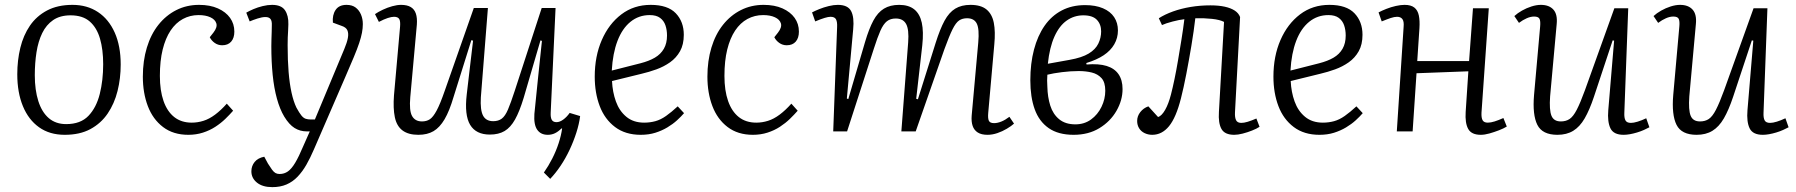

<svg xmlns="http://www.w3.org/2000/svg" viewBox="-20 -540 7382 789"><path d="M246 14Q184 14 140.5 -17Q97 -48 74 -104Q51 -160 51 -235Q51 -292 63.5 -343.5Q76 -395 103 -434.5Q130 -474 173.5 -497Q217 -520 278 -520Q338 -520 382.5 -490.5Q427 -461 451.5 -406Q476 -351 476 -275Q476 -218 463 -166Q450 -114 422.5 -73.5Q395 -33 351.5 -9.5Q308 14 246 14ZM252 -30Q311 -30 343.5 -64Q376 -98 390 -154Q404 -210 404 -276Q404 -336 391 -381Q378 -426 349 -451.5Q320 -477 270 -477Q227 -477 198.5 -457.5Q170 -438 153.5 -404Q137 -370 130 -325.5Q123 -281 123 -231Q123 -170 137.5 -124.5Q152 -79 180.5 -54.5Q209 -30 252 -30Z M798 -520Q843 -520 875.5 -505.5Q908 -491 925.5 -466.5Q943 -442 943 -410Q943 -384 930 -369Q917 -354 893 -354Q876 -354 862.5 -363.5Q849 -373 842 -387L857 -406Q874 -428 869 -444Q864 -460 844.5 -469Q825 -478 796 -478Q761 -478 731.5 -462Q702 -446 681 -414.5Q660 -383 648.5 -336.5Q637 -290 637 -228Q637 -168 652 -125Q667 -82 696 -59Q725 -36 768 -36Q792 -36 816 -43.5Q840 -51 864 -69Q888 -87 912 -114L938 -85Q924 -69 906 -51.5Q888 -34 865 -19Q842 -4 814 5Q786 14 754 14Q692 14 650 -18Q608 -50 587.5 -104Q567 -158 567 -225Q567 -290 583.5 -344.5Q600 -399 631 -438Q662 -477 704.5 -498.5Q747 -520 798 -520Z M1270 74Q1255 109 1239 137Q1223 165 1203 186Q1183 207 1157.5 218Q1132 229 1099 229Q1059 229 1036 210.5Q1013 192 1013 164Q1013 142 1026.5 125.5Q1040 109 1066 104L1081 132Q1091 148 1098 157.5Q1105 167 1112 171Q1119 175 1129 175Q1148 175 1163 164.5Q1178 154 1193 129Q1208 104 1226 61L1253 0H1241Q1213 0 1190.5 -14Q1168 -28 1148 -61Q1130 -91 1118 -134.5Q1106 -178 1100.5 -232.5Q1095 -287 1095 -350Q1095 -363 1095.5 -378.5Q1096 -394 1096.5 -409Q1097 -424 1097 -435Q1098 -454 1091.5 -462Q1085 -470 1071 -470Q1057 -470 1038.5 -464Q1020 -458 1006 -452L992 -488Q1004 -495 1021.5 -502.5Q1039 -510 1059.5 -515Q1080 -520 1098 -520Q1136 -520 1151 -498Q1166 -476 1165 -440Q1165 -428 1164 -414.5Q1163 -401 1162.5 -386Q1162 -371 1162 -354Q1162 -292 1166 -244Q1170 -196 1178 -159.5Q1186 -123 1198 -98Q1210 -76 1218.5 -65.5Q1227 -55 1236 -52Q1245 -49 1257 -49H1274L1395 -339Q1406 -365 1409.5 -384Q1413 -403 1407.5 -415.5Q1402 -428 1383 -434L1348 -447Q1345 -478 1359 -499Q1373 -520 1404 -520Q1427 -520 1441.5 -509Q1456 -498 1463.5 -480Q1471 -462 1471 -441Q1471 -424 1467.5 -405.5Q1464 -387 1456 -363Q1448 -339 1434 -305.5Q1420 -272 1400 -226Z M1521 -482Q1534 -491 1553 -500Q1572 -509 1592 -514.5Q1612 -520 1628 -520Q1653 -520 1668 -511Q1683 -502 1689 -484Q1695 -466 1693 -439L1666 -141Q1661 -85 1673.5 -63Q1686 -41 1714 -41Q1733 -41 1746.5 -50Q1760 -59 1774.5 -86Q1789 -113 1808 -168L1927 -507H1985L1956 -140Q1953 -88 1965 -65Q1977 -42 2007 -42Q2028 -42 2042 -52.5Q2056 -63 2067.5 -90Q2079 -117 2095 -166L2206 -507H2263L2243 -77Q2242 -57 2247.5 -47.5Q2253 -38 2267 -38Q2280 -38 2294.5 -48.5Q2309 -59 2321 -76L2364 -63Q2360 -31 2348.5 5Q2337 41 2320.5 76Q2304 111 2283.5 141.5Q2263 172 2241 195L2215 169Q2234 142 2249.5 111.5Q2265 81 2275.5 49Q2286 17 2290 -12H2287Q2274 1 2260.5 7.5Q2247 14 2231 14Q2202 14 2187.5 -7Q2173 -28 2176 -72Q2183 -139 2190.5 -215Q2198 -291 2207 -372L2201 -374L2132 -138Q2115 -82 2096.5 -49Q2078 -16 2053.5 -1.5Q2029 13 1993 13Q1936 13 1912 -27Q1888 -67 1898 -152Q1904 -208 1911 -263Q1918 -318 1924 -373L1917 -375L1844 -142Q1827 -84 1807 -50Q1787 -16 1761.5 -1Q1736 14 1699 14Q1658 14 1634 -4Q1610 -22 1602.5 -58.5Q1595 -95 1599 -148L1624 -430Q1626 -453 1620.5 -462Q1615 -471 1599 -471Q1589 -471 1573.5 -466Q1558 -461 1537 -450Z M2654 -520Q2724 -520 2757 -485.5Q2790 -451 2790 -397Q2790 -357 2774.5 -329.5Q2759 -302 2733.5 -284Q2708 -266 2677.5 -255Q2647 -244 2617 -237L2495 -207Q2497 -162 2511 -123Q2525 -84 2554 -60Q2583 -36 2627 -36Q2651 -36 2673 -42Q2695 -48 2717 -63.5Q2739 -79 2765 -103L2791 -75Q2779 -61 2762 -45.5Q2745 -30 2722.5 -16.5Q2700 -3 2673 5.5Q2646 14 2613 14Q2550 14 2507.5 -18Q2465 -50 2444.5 -104Q2424 -158 2424 -225Q2424 -309 2453 -375.5Q2482 -442 2533.5 -481Q2585 -520 2654 -520ZM2721 -394Q2721 -417 2714.5 -436Q2708 -455 2692.5 -466.5Q2677 -478 2650 -478Q2605 -478 2571 -450.5Q2537 -423 2517.5 -372Q2498 -321 2494 -250L2612 -280Q2647 -289 2671 -303Q2695 -317 2708 -339.5Q2721 -362 2721 -394Z M3118 -520Q3163 -520 3195.5 -505.5Q3228 -491 3245.5 -466.5Q3263 -442 3263 -410Q3263 -384 3250 -369Q3237 -354 3213 -354Q3196 -354 3182.5 -363.5Q3169 -373 3162 -387L3177 -406Q3194 -428 3189 -444Q3184 -460 3164.5 -469Q3145 -478 3116 -478Q3081 -478 3051.5 -462Q3022 -446 3001 -414.5Q2980 -383 2968.5 -336.5Q2957 -290 2957 -228Q2957 -168 2972 -125Q2987 -82 3016 -59Q3045 -36 3088 -36Q3112 -36 3136 -43.5Q3160 -51 3184 -69Q3208 -87 3232 -114L3258 -85Q3244 -69 3226 -51.5Q3208 -34 3185 -19Q3162 -4 3134 5Q3106 14 3074 14Q3012 14 2970 -18Q2928 -50 2907.5 -104Q2887 -158 2887 -225Q2887 -290 2903.5 -344.5Q2920 -399 2951 -438Q2982 -477 3024.5 -498.5Q3067 -520 3118 -520Z M3712 -366Q3716 -419 3703.5 -441.5Q3691 -464 3661 -464Q3639 -464 3624.5 -452.5Q3610 -441 3598 -414Q3586 -387 3571 -340L3461 0H3404L3420 -429Q3421 -450 3415.5 -460.5Q3410 -471 3393 -471Q3384 -471 3369 -466.5Q3354 -462 3330 -452L3317 -489Q3328 -495 3346.5 -502.5Q3365 -510 3385.5 -515Q3406 -520 3423 -520Q3464 -520 3477.5 -494.5Q3491 -469 3486 -419L3460 -135L3466 -133L3535 -368Q3551 -422 3569 -455.5Q3587 -489 3612.5 -504.5Q3638 -520 3675 -520Q3714 -520 3737 -501.5Q3760 -483 3768 -446.5Q3776 -410 3770 -354L3745 -134L3752 -132L3825 -364Q3843 -421 3861.5 -455Q3880 -489 3905.5 -504.5Q3931 -520 3968 -520Q4011 -520 4034 -501Q4057 -482 4064 -446Q4071 -410 4066 -358L4041 -76Q4039 -54 4043.5 -44Q4048 -34 4065 -34Q4079 -34 4095 -40.5Q4111 -47 4128 -60L4147 -32Q4136 -22 4117.5 -11Q4099 0 4078.5 7Q4058 14 4038 14Q4013 14 3998 4.5Q3983 -5 3977 -22.5Q3971 -40 3973 -65L4000 -365Q4005 -421 3994 -443Q3983 -465 3954 -465Q3935 -465 3921.5 -456Q3908 -447 3894.5 -420Q3881 -393 3861 -338L3743 0H3684Z M4392 14Q4329 14 4289.5 -13.5Q4250 -41 4232 -91Q4214 -141 4214 -210Q4214 -279 4229 -336Q4244 -393 4272.5 -434Q4301 -475 4343 -497Q4385 -519 4439 -519Q4482 -519 4512.5 -506Q4543 -493 4558.5 -469.5Q4574 -446 4574 -415Q4574 -384 4559 -358Q4544 -332 4515.5 -313Q4487 -294 4444 -281L4445 -275Q4495 -279 4527.5 -269Q4560 -259 4576.5 -235Q4593 -211 4593 -174Q4593 -128 4568 -84.5Q4543 -41 4498 -13.5Q4453 14 4392 14ZM4399 -29Q4436 -29 4463.5 -49Q4491 -69 4506.5 -101Q4522 -133 4522 -167Q4522 -202 4506.5 -219Q4491 -236 4466.5 -242Q4442 -248 4413 -248Q4380 -248 4344 -243.5Q4308 -239 4284 -233Q4283 -221 4283 -209Q4283 -197 4284 -183Q4285 -141 4296 -106Q4307 -71 4332.5 -50Q4358 -29 4399 -29ZM4286 -278 4375 -294Q4426 -303 4454 -320Q4482 -337 4493.5 -361Q4505 -385 4505 -411Q4505 -440 4487.5 -458.5Q4470 -477 4432 -477Q4394 -477 4363.5 -455.5Q4333 -434 4313 -389.5Q4293 -345 4286 -278Z M4742 -465Q4767 -481 4800.5 -493Q4834 -505 4873 -511.5Q4912 -518 4954 -518Q4988 -518 5013 -512.5Q5038 -507 5054 -496.5Q5070 -486 5076 -470L5055 -78Q5054 -57 5059.5 -46Q5065 -35 5081 -35Q5092 -35 5107 -39.5Q5122 -44 5143 -53L5156 -19Q5144 -11 5125 -3.5Q5106 4 5086.5 9Q5067 14 5052 14Q5013 14 4999.5 -10Q4986 -34 4989 -80L5010 -450Q4993 -459 4960.5 -462.5Q4928 -466 4892 -465Q4886 -413 4876 -353Q4866 -293 4855 -236Q4844 -179 4833 -136Q4813 -57 4784 -21.5Q4755 14 4715 14Q4698 14 4683.5 7Q4669 0 4661 -13Q4653 -26 4653 -43Q4653 -63 4666 -79.5Q4679 -96 4699 -103L4739 -59Q4754 -64 4768 -88.5Q4782 -113 4792 -152Q4799 -179 4806.5 -215Q4814 -251 4821 -292.5Q4828 -334 4835 -377Q4842 -420 4847 -461Q4827 -459 4798.5 -451.5Q4770 -444 4755 -437Z M5443 -520Q5513 -520 5546 -485.5Q5579 -451 5579 -397Q5579 -357 5563.5 -329.5Q5548 -302 5522.5 -284Q5497 -266 5466.5 -255Q5436 -244 5406 -237L5284 -207Q5286 -162 5300 -123Q5314 -84 5343 -60Q5372 -36 5416 -36Q5440 -36 5462 -42Q5484 -48 5506 -63.5Q5528 -79 5554 -103L5580 -75Q5568 -61 5551 -45.5Q5534 -30 5511.5 -16.5Q5489 -3 5462 5.5Q5435 14 5402 14Q5339 14 5296.5 -18Q5254 -50 5233.5 -104Q5213 -158 5213 -225Q5213 -309 5242 -375.5Q5271 -442 5322.5 -481Q5374 -520 5443 -520ZM5510 -394Q5510 -417 5503.5 -436Q5497 -455 5481.5 -466.5Q5466 -478 5439 -478Q5394 -478 5360 -450.5Q5326 -423 5306.5 -372Q5287 -321 5283 -250L5401 -280Q5436 -289 5460 -303Q5484 -317 5497 -339.5Q5510 -362 5510 -394Z M6014 -247 5801 -239 5785 0H5720L5748 -430Q5750 -452 5743 -461.5Q5736 -471 5721 -471Q5710 -471 5695 -466Q5680 -461 5658 -452L5645 -489Q5658 -496 5677 -503.5Q5696 -511 5716 -515.5Q5736 -520 5752 -520Q5778 -520 5792 -509Q5806 -498 5810.5 -476.5Q5815 -455 5813 -424Q5811 -391 5808.5 -357Q5806 -323 5804 -289H6017L6033 -506H6098L6068 -77Q6067 -56 6072.5 -46Q6078 -36 6094 -36Q6106 -36 6122 -41Q6138 -46 6158 -55L6172 -20Q6159 -12 6139.5 -4.5Q6120 3 6100.5 8.5Q6081 14 6065 14Q6027 14 6013.5 -10Q6000 -34 6003 -80Z M6203 -474Q6216 -486 6234.5 -496.5Q6253 -507 6273.5 -513.5Q6294 -520 6312 -520Q6346 -520 6363.5 -500.5Q6381 -481 6377 -441L6350 -144Q6346 -88 6355.5 -64.5Q6365 -41 6394 -41Q6415 -41 6430 -51Q6445 -61 6459.5 -89Q6474 -117 6493 -169L6614 -506H6671L6655 -77Q6654 -56 6659.5 -45.5Q6665 -35 6682 -35Q6693 -35 6709.5 -40Q6726 -45 6745 -54L6758 -17Q6749 -12 6735.5 -6Q6722 0 6707 4.5Q6692 9 6678 11.5Q6664 14 6652 14Q6611 14 6598 -12.5Q6585 -39 6589 -87L6613 -373L6607 -374L6530 -142Q6512 -88 6492 -53.5Q6472 -19 6445 -2.5Q6418 14 6380 14Q6318 14 6297.5 -27Q6277 -68 6284 -150L6309 -431Q6311 -453 6306.5 -462.5Q6302 -472 6284 -472Q6270 -472 6254 -465Q6238 -458 6222 -446Z M6775 -474Q6788 -486 6806.5 -496.5Q6825 -507 6845.5 -513.5Q6866 -520 6884 -520Q6918 -520 6935.5 -500.5Q6953 -481 6949 -441L6922 -144Q6918 -88 6927.5 -64.5Q6937 -41 6966 -41Q6987 -41 7002 -51Q7017 -61 7031.5 -89Q7046 -117 7065 -169L7186 -506H7243L7227 -77Q7226 -56 7231.5 -45.5Q7237 -35 7254 -35Q7265 -35 7281.5 -40Q7298 -45 7317 -54L7330 -17Q7321 -12 7307.5 -6Q7294 0 7279 4.5Q7264 9 7250 11.5Q7236 14 7224 14Q7183 14 7170 -12.5Q7157 -39 7161 -87L7185 -373L7179 -374L7102 -142Q7084 -88 7064 -53.5Q7044 -19 7017 -2.5Q6990 14 6952 14Q6890 14 6869.5 -27Q6849 -68 6856 -150L6881 -431Q6883 -453 6878.5 -462.5Q6874 -472 6856 -472Q6842 -472 6826 -465Q6810 -458 6794 -446Z"/></svg>

Font: Literata 24pt Light
Style: Italic
Weight: 300
Italic angle: -2°
Designer: Latin by Veronika Burian and Jose Scaglione. Greek by Irene Vlachou. Cyrillic by Vera Evstafieva
Foundry: TypeTogether
Version: Version 3.103;gftools[0.9.29]